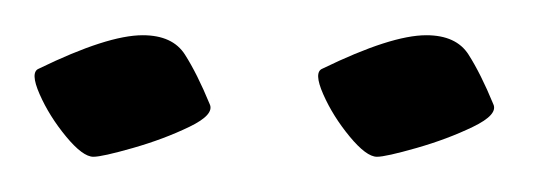

<svg xmlns="http://www.w3.org/2000/svg" viewBox="-20 -480 310 109"><path d="M33 -391Q27 -391 17.5 -402.5Q8 -414 2.5 -426.5Q-3 -439 2 -441Q41 -460 61 -460Q78 -460 85 -449Q92 -438 99 -421Q102 -415 87.5 -408Q73 -401 55.5 -396Q38 -391 33 -391ZM194 -391Q188 -391 178.5 -402.5Q169 -414 163.5 -426.5Q158 -439 163 -441Q202 -460 222 -460Q239 -460 246 -449Q253 -438 260 -421Q263 -415 248.5 -408Q234 -401 216.5 -396Q199 -391 194 -391Z"/></svg>

Font: Grechen Fuemen
Style: Regular
Weight: 400
Designer: Robert E. Leuschke
Foundry: Robert E. Leuschke
Version: Version 1.010; ttfautohint (v1.8.3)